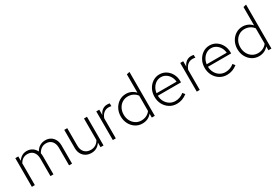

<svg xmlns="http://www.w3.org/2000/svg" viewBox="66 -1758 4043 2789"><g transform="rotate(-30 2087.0 -363.5)"><path d="M78 0V-481H128V-408Q154 -447 189.5 -468Q225 -489 271 -489Q322 -489 361.5 -463.5Q401 -438 422 -394Q478 -489 584 -489Q634 -489 671.5 -466Q709 -443 730.5 -402Q752 -361 752 -307V0H702V-293Q702 -363 667 -404Q632 -445 570 -445Q525 -445 491 -421.5Q457 -398 435 -357Q437 -345 438.5 -332.5Q440 -320 440 -307V0H390V-293Q390 -363 355 -404Q320 -445 258 -445Q173 -445 128 -365V0Z M1077 8Q1024 8 984 -15Q944 -38 921.5 -79Q899 -120 899 -174V-481H949V-188Q949 -118 987 -77Q1025 -36 1091 -36Q1135 -36 1171 -57Q1207 -78 1230 -120V-481H1280V0H1230V-77Q1203 -36 1165 -14Q1127 8 1077 8Z M1436 0V-481H1486V-390Q1505 -437 1540 -463Q1575 -489 1621 -489Q1642 -489 1664 -484V-437Q1655 -440 1643 -441.5Q1631 -443 1620 -443Q1573 -443 1538.5 -415.5Q1504 -388 1486 -336V0Z M1932 8Q1868 8 1817 -25Q1766 -58 1736.5 -114Q1707 -170 1707 -239Q1707 -308 1736.5 -364Q1766 -420 1817.5 -453.5Q1869 -487 1934 -487Q1978 -487 2018.5 -469.5Q2059 -452 2090 -417V-725L2140 -737V0H2090V-65Q2060 -28 2019.5 -10Q1979 8 1932 8ZM1940 -38Q1988 -38 2027 -57.5Q2066 -77 2090 -111V-367Q2066 -401 2026.5 -421Q1987 -441 1940 -441Q1888 -441 1846.5 -415Q1805 -389 1781 -343.5Q1757 -298 1757 -240Q1757 -182 1781.5 -136Q1806 -90 1847.5 -64Q1889 -38 1940 -38Z M2508 10Q2442 10 2389 -23Q2336 -56 2305 -112.5Q2274 -169 2274 -240Q2274 -311 2304 -367Q2334 -423 2384.5 -456Q2435 -489 2496 -489Q2557 -489 2606 -457.5Q2655 -426 2684 -372Q2713 -318 2713 -250V-231H2324Q2326 -175 2351 -130.5Q2376 -86 2417.5 -61Q2459 -36 2510 -36Q2550 -36 2588 -50.5Q2626 -65 2652 -89L2682 -52Q2642 -21 2599.5 -5.5Q2557 10 2508 10ZM2326 -272H2662Q2658 -321 2635 -359.5Q2612 -398 2576 -420.5Q2540 -443 2496 -443Q2453 -443 2417 -421Q2381 -399 2357 -360.5Q2333 -322 2326 -272Z M2844 0V-481H2894V-390Q2913 -437 2948 -463Q2983 -489 3029 -489Q3050 -489 3072 -484V-437Q3063 -440 3051 -441.5Q3039 -443 3028 -443Q2981 -443 2946.5 -415.5Q2912 -388 2894 -336V0Z M3349 10Q3283 10 3230 -23Q3177 -56 3146 -112.5Q3115 -169 3115 -240Q3115 -311 3145 -367Q3175 -423 3225.5 -456Q3276 -489 3337 -489Q3398 -489 3447 -457.5Q3496 -426 3525 -372Q3554 -318 3554 -250V-231H3165Q3167 -175 3192 -130.5Q3217 -86 3258.5 -61Q3300 -36 3351 -36Q3391 -36 3429 -50.5Q3467 -65 3493 -89L3523 -52Q3483 -21 3440.5 -5.5Q3398 10 3349 10ZM3167 -272H3503Q3499 -321 3476 -359.5Q3453 -398 3417 -420.5Q3381 -443 3337 -443Q3294 -443 3258 -421Q3222 -399 3198 -360.5Q3174 -322 3167 -272Z M3888 8Q3824 8 3773 -25Q3722 -58 3692.5 -114Q3663 -170 3663 -239Q3663 -308 3692.5 -364Q3722 -420 3773.5 -453.5Q3825 -487 3890 -487Q3934 -487 3974.5 -469.5Q4015 -452 4046 -417V-725L4096 -737V0H4046V-65Q4016 -28 3975.5 -10Q3935 8 3888 8ZM3896 -38Q3944 -38 3983 -57.5Q4022 -77 4046 -111V-367Q4022 -401 3982.5 -421Q3943 -441 3896 -441Q3844 -441 3802.5 -415Q3761 -389 3737 -343.5Q3713 -298 3713 -240Q3713 -182 3737.5 -136Q3762 -90 3803.5 -64Q3845 -38 3896 -38Z"/></g></svg>

Font: Red Hat Text Light
Style: Regular
Weight: 300
Designer: Pentagram, MCKL
Foundry: Pentagram, MCKL
Version: Version 1.023; ttfautohint (v1.8.3)